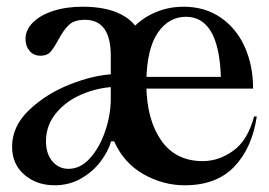

<svg xmlns="http://www.w3.org/2000/svg" viewBox="-20 -536 801 572"><path d="M16 -99Q16 -160 67 -208.5Q118 -257 189.5 -285Q261 -313 319 -315L310 -305V-370Q310 -477 233 -477Q201 -477 185 -461.5Q169 -446 153 -416Q140 -392 130 -381Q120 -370 101 -370Q80 -370 68 -384.5Q56 -399 56 -420Q56 -447 78 -469Q100 -491 138.5 -503.5Q177 -516 226 -516Q294 -516 338 -494.5Q382 -473 399 -432L356 -429Q387 -472 431.5 -494Q476 -516 527 -516Q590 -516 637 -484Q684 -452 709 -396.5Q734 -341 734 -272H406L416 -282Q417 -180 460 -118Q503 -56 584 -56Q632 -56 675 -87Q718 -118 737 -189H745Q731 -95 678 -39.5Q625 16 530 16Q466 16 407.5 -17Q349 -50 320 -115H311Q302 -84 279 -54Q256 -24 221 -4Q186 16 143 16Q89 16 52.5 -15.5Q16 -47 16 -99ZM310 -242V-286L319 -277Q272 -275 225 -255.5Q178 -236 147.5 -199.5Q117 -163 117 -115Q117 -78 136 -55.5Q155 -33 184 -33Q220 -33 248.5 -65Q277 -97 293.5 -145.5Q310 -194 310 -242ZM404 -307H638Q632 -486 534 -486Q483 -486 450.5 -439Q418 -392 416 -296Z"/></svg>

Font: RL Madena Variable
Style: Regular
Weight: 400
Designer: I Kadek Wantara Putra
Foundry: Roughlines ID
Version: Version 1.000;Glyphs 3.1.2 (3151)